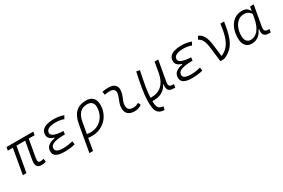

<svg xmlns="http://www.w3.org/2000/svg" viewBox="98 -1676 4493 3053"><g transform="rotate(-30 2344.0 -149.0)"><path d="M424.3 9.8Q366.2 9.8 343.3 -25.4Q320.3 -60.5 334 -136.7L390.6 -457.5H231L150.4 0H84L164.6 -457.5H72.3L83 -517.6H574.7L564 -457.5H456.1L400.4 -141.6Q392.1 -94.2 399.7 -72.8Q407.2 -51.3 438.5 -51.3Q466.3 -51.3 500.5 -61.5L507.3 -2.4Q468.8 9.8 424.3 9.8Z M844.2 9.8Q649.4 9.8 649.4 -106Q649.4 -174.3 696 -210.2Q742.7 -246.1 815.9 -256.8L817.9 -267.1Q711.9 -296.9 711.9 -377.4Q711.9 -432.6 743.4 -465.3Q774.9 -498 828.4 -512.7Q881.8 -527.3 946.8 -527.3Q1051.3 -527.3 1131.8 -496.6L1102.1 -441.4Q1036.1 -467.3 947.3 -467.3Q902.3 -467.3 863.5 -458.3Q824.7 -449.2 801.3 -428.5Q777.8 -407.7 777.8 -372.6Q777.8 -295.9 995.6 -285.6L987.3 -227.1H960Q893.6 -227.1 838.4 -217.5Q783.2 -208 750 -185.1Q716.8 -162.1 716.8 -120.6Q716.8 -50.3 858.4 -50.3Q919.4 -50.3 960.9 -58.1Q1002.4 -65.9 1035.2 -73.7L1042.5 -13.7Q1002.9 -2.9 952.9 3.4Q902.8 9.8 844.2 9.8Z M1546.4 -527.3Q1625.5 -527.3 1669.2 -482.7Q1712.9 -438 1712.9 -356.4Q1712.9 -278.3 1685.8 -211.7Q1658.7 -145 1609.6 -95.2Q1560.5 -45.4 1494.6 -17.8Q1428.7 9.8 1351.6 9.8Q1318.4 9.8 1281.7 4.4L1243.2 224.6H1176.3L1261.2 -256.8Q1285.6 -396 1355 -461.7Q1424.3 -527.3 1546.4 -527.3ZM1293 -57.6Q1321.3 -51.3 1362.3 -51.3Q1443.4 -51.3 1507.6 -90.8Q1571.8 -130.4 1609.1 -198.2Q1646.5 -266.1 1646.5 -351.6Q1646.5 -406.7 1616.5 -436.5Q1586.4 -466.3 1531.7 -466.3Q1445.8 -466.3 1396.2 -415Q1346.7 -363.8 1327.6 -254.9Z M2245.1 -81.1 2266.6 -31.2Q2238.8 -14.2 2208 -2.2Q2177.2 9.8 2137.2 9.8Q2052.7 9.8 2011.2 -31.7Q1969.7 -73.2 1974.6 -153.3Q1977.1 -189.9 1988.8 -224.6Q2000.5 -259.3 2014.4 -292Q2028.3 -324.7 2035.6 -355Q2049.8 -410.2 2025.4 -438.5Q2001 -466.8 1942.4 -466.8Q1896 -466.8 1853 -455.6L1842.8 -513.7Q1871.6 -522 1900.4 -524.7Q1929.2 -527.3 1958 -527.3Q2046.9 -527.3 2084.2 -480.7Q2121.6 -434.1 2099.6 -345.2Q2091.3 -310.5 2078.4 -280.5Q2065.4 -250.5 2054.4 -221.2Q2043.5 -191.9 2041 -157.7Q2033.7 -51.3 2143.1 -51.3Q2171.9 -51.3 2193.6 -58.1Q2215.3 -64.9 2245.1 -81.1Z M2554.2 229 2546.4 228.5Q2478 224.1 2444.3 191.2Q2410.6 158.2 2400.6 99.1Q2390.6 40 2393.6 -43.5Q2396 -129.4 2415 -245.4Q2434.1 -361.3 2469.7 -527.3L2531.7 -516.6Q2497.1 -354 2478.5 -242.2Q2460 -130.4 2457.5 -50.8H2474.6Q2545.9 -49.8 2604.7 -76.4Q2663.6 -103 2705.3 -163.1Q2747.1 -223.1 2767.1 -323.2L2801.8 -517.1H2868.2L2802.7 -148.9Q2793.5 -95.7 2808.1 -74.7Q2822.8 -53.7 2868.7 -53.7H2889.6L2878.9 4.9H2854.5Q2787.1 4.9 2760.3 -25.4Q2733.4 -55.7 2744.6 -133.3H2736.3Q2704.1 -66.4 2639.4 -27.1Q2574.7 12.2 2460.4 10.3H2456.5Q2457 55.2 2463.9 87.9Q2470.7 120.6 2490.7 140.6Q2510.7 160.6 2550.8 167L2568.8 169.9Z M3188 9.8Q2993.2 9.8 2993.2 -106Q2993.2 -174.3 3039.8 -210.2Q3086.4 -246.1 3159.7 -256.8L3161.6 -267.1Q3055.7 -296.9 3055.7 -377.4Q3055.7 -432.6 3087.2 -465.3Q3118.7 -498 3172.1 -512.7Q3225.6 -527.3 3290.5 -527.3Q3395 -527.3 3475.6 -496.6L3445.8 -441.4Q3379.9 -467.3 3291 -467.3Q3246.1 -467.3 3207.3 -458.3Q3168.5 -449.2 3145 -428.5Q3121.6 -407.7 3121.6 -372.6Q3121.6 -295.9 3339.4 -285.6L3331.1 -227.1H3303.7Q3237.3 -227.1 3182.1 -217.5Q3127 -208 3093.8 -185.1Q3060.5 -162.1 3060.5 -120.6Q3060.5 -50.3 3202.1 -50.3Q3263.2 -50.3 3304.7 -58.1Q3346.2 -65.9 3378.9 -73.7L3386.2 -13.7Q3346.7 -2.9 3296.6 3.4Q3246.6 9.8 3188 9.8Z M3710.9 0 3680.2 -257.8Q3669.4 -351.1 3643.8 -402.6Q3618.2 -454.1 3573.2 -472.7L3605.5 -527.3Q3664.1 -505.4 3696.8 -444.1Q3729.5 -382.8 3741.7 -278.8L3768.1 -61Q3843.3 -92.8 3890.6 -149.4Q3938 -206.1 3965.8 -295.7Q3993.7 -385.3 4009.8 -517.6H4077.1Q4061 -400.9 4038.1 -314.9Q4015.1 -229 3980.7 -168Q3946.3 -106.9 3896.7 -66.4Q3847.2 -25.9 3778.8 0H3718.8L3720.2 -2Z M4541.5 -444.3 4554.7 -517.6H4621.1L4554.7 -139.6Q4546.9 -95.2 4561.8 -74.5Q4576.7 -53.7 4619.6 -53.7H4642.6L4632.8 4.9H4605.5Q4537.1 4.9 4511.7 -28.1Q4486.3 -61 4499 -133.8H4488.8Q4459 -64.9 4406.2 -27.3Q4353.5 10.3 4285.6 10.3Q4213.4 10.3 4173.6 -38.1Q4133.8 -86.4 4133.8 -174.3Q4133.8 -278.8 4167.5 -357.2Q4201.2 -435.5 4262 -479Q4322.8 -522.5 4403.8 -522.5Q4457.5 -522.5 4489.3 -502.2Q4521 -481.9 4537.6 -444.3ZM4405.8 -461.4Q4343.8 -461.4 4297.6 -424.6Q4251.5 -387.7 4225.6 -324.2Q4199.7 -260.7 4199.7 -180.2Q4199.7 -118.2 4226.6 -84.5Q4253.4 -50.8 4301.3 -50.8Q4380.4 -50.8 4438.5 -120.4Q4496.6 -189.9 4520.5 -325.7L4532.7 -395Q4512.7 -424.8 4482.2 -443.1Q4451.7 -461.4 4405.8 -461.4Z"/></g></svg>

Font: Cascadia Mono Light
Style: Italic
Weight: 300
Italic angle: -10°
Monospace: yes
Designer: Aaron Bell
Foundry: Saja Typeworks
Version: Version 2404.023; ttfautohint (v1.8.4)